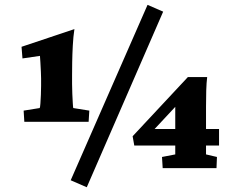

<svg xmlns="http://www.w3.org/2000/svg" viewBox="-20 -705 960 805"><path d="M282.2 -352.5Q282.2 -334 283.2 -311.5Q284.2 -289.1 285.2 -272.5Q286.1 -255.9 287.1 -252L354.5 -241.2L351.6 -194.3H82L79.1 -241.2L146.5 -252Q148.4 -255.9 149.4 -271Q150.4 -286.1 151.4 -307.1Q152.3 -328.1 152.3 -344.7V-376Q152.3 -385.7 151.4 -404.8Q150.4 -423.8 149.4 -442.9Q148.4 -461.9 147.5 -470.7L74.2 -460L70.3 -508.8L292 -583Q287.1 -550.8 285.2 -513.7Q283.2 -476.6 282.7 -443.4Q282.2 -410.2 282.2 -389.6ZM276.4 50.8 598.6 -684.6 664.1 -656.2 343.8 80.1ZM843.8 -57.6 889.6 -46.9 887.7 0H662.1L659.2 -46.9L714.8 -57.6V-265.6L725.6 -268.6L619.1 -154.3L621.1 -164.1H898.4V-94.7H543L536.1 -133.8L767.6 -381.8H848.6Q845.7 -358.4 844.7 -325.7Q843.8 -293 843.8 -257.8Z"/></svg>

Font: Crimson Pro ExtraBold
Style: Regular
Weight: 800
Designer: Jacques Le Bailly
Foundry: Baron von Fonthausen
Version: Version 1.003